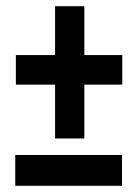

<svg xmlns="http://www.w3.org/2000/svg" viewBox="-20 -596 440 617"><path d="M157 -151V-324H31V-419H157V-576H251V-419H373V-324H251V-151ZM29 1V-98H372V1Z"/></svg>

Font: Inconsolata Condensed ExtraBold
Style: Regular
Weight: 800
Width: 3
Monospace: yes
Designer: Raph Levien, Cyreal, Brenton Simpson
Foundry: Raph Levien, Cyreal, Google
Version: Version 3.001; ttfautohint (v1.8.2.53-6de2)